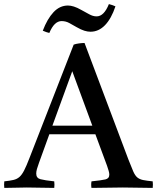

<svg xmlns="http://www.w3.org/2000/svg" viewBox="-43 -917 767 938"><path d="M-22 1Q-24 -15 -22 -31Q6 -34 23 -38Q40 -42 52 -52.5Q64 -63 75 -84.5Q86 -106 101 -145L317 -699Q328 -703 343.5 -705Q359 -707 370 -707L585 -136Q599 -100 608 -79.5Q617 -59 628 -50Q639 -41 656 -37.5Q673 -34 703 -31Q705 -15 703 1Q668 1 631 0Q594 -1 557 -1Q519 -1 480.5 0Q442 1 404 1Q401 -14 404 -31Q453 -36 472 -40.5Q491 -45 491 -64Q491 -72 488 -82Q485 -92 480 -107L423 -261H198L148 -123Q141 -104 137.5 -91.5Q134 -79 134 -69Q134 -47 154.5 -41.5Q175 -36 222 -31Q224 -14 222 1Q188 1 155 0Q122 -1 88 -1Q60 -1 34 0Q8 1 -22 1ZM213 -303H408L310 -569ZM489 -897Q498 -895 506 -892Q514 -889 521 -886Q501 -826 470 -794Q439 -762 399 -762Q385 -762 369 -767Q353 -772 332 -784Q313 -795 295.5 -804.5Q278 -814 258 -814Q222 -814 198 -756Q184 -759 166 -767Q188 -825 218.5 -857.5Q249 -890 289 -890Q302 -890 318 -885Q334 -880 355 -868Q374 -858 392.5 -847.5Q411 -837 429 -837Q465 -837 489 -897Z"/></svg>

Font: Tiro Kannada
Style: Regular
Weight: 400
Designer: Kannada: John Hudson & Fiona Ross. Latin: John Hudson.
Foundry: Tiro Typeworks Ltd.
Version: Version 1.52